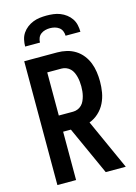

<svg xmlns="http://www.w3.org/2000/svg" viewBox="-140 -1028 779 1101"><g transform="rotate(-15 250.0 -477.5)"><path d="M346 0 216 -287H170V0H59V-735H255Q283 -735 310.5 -728.5Q338 -722 362 -707Q386 -692 403.5 -669.5Q421 -647 431 -621Q441 -595 445 -567Q449 -539 449 -511Q449 -478 443.5 -446Q438 -414 423.5 -384.5Q409 -355 384.5 -332.5Q360 -310 330 -299L465 0ZM170 -383H255Q269 -383 282.5 -388.5Q296 -394 306 -404Q316 -414 322 -427.5Q328 -441 331.5 -454.5Q335 -468 336.5 -482.5Q338 -497 338 -511Q338 -525 336.5 -539.5Q335 -554 331.5 -568Q328 -582 322 -595Q316 -608 306 -618Q296 -628 282.5 -633.5Q269 -639 255 -639H170ZM86 -815Q86 -835 90.5 -855.5Q95 -876 106.5 -893Q118 -910 134.5 -922.5Q151 -935 170 -942.5Q189 -950 209.5 -952.5Q230 -955 250 -955Q270 -955 290.5 -952.5Q311 -950 330 -942.5Q349 -935 365.5 -922.5Q382 -910 393.5 -893Q405 -876 409.5 -855.5Q414 -835 414 -815H326Q326 -829 320.5 -842.5Q315 -856 303.5 -864.5Q292 -873 278 -876.5Q264 -880 250 -880Q236 -880 222 -876.5Q208 -873 196.5 -864.5Q185 -856 179.5 -842.5Q174 -829 174 -815Z"/></g></svg>

Font: Iosevka Term
Style: Bold
Weight: 700
Monospace: yes
Designer: Belleve Invis
Foundry: Belleve Invis
Version: Version 30.0.1